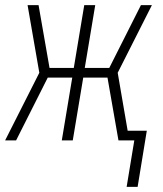

<svg xmlns="http://www.w3.org/2000/svg" viewBox="-20 -550 640 752"><path d="M519 182H476L506 0H444L401 -246H306L265 0H222L263 -246H167L43 0H0L134 -265L88 -530H131L174 -284H269L310 -530H353L312 -284H408L532 -530H575L441 -265L480 -38H555Z"/></svg>

Font: Iosevka Curly XLtEx
Style: Italic
Weight: 200
Width: 7
Italic angle: -9°
Monospace: yes
Designer: Belleve Invis
Foundry: Belleve Invis
Version: Version 11.1.0; ttfautohint (v1.8.3)